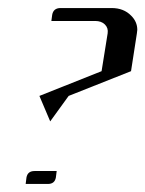

<svg xmlns="http://www.w3.org/2000/svg" viewBox="-20 -458 362 478"><path d="M43.9 0 45.9 -16.1Q48.8 -32.2 65.9 -32.2H121.1L119.1 -16.1Q116.2 0 99.1 0ZM78.1 -219.2 232.9 -280.8 248 -375Q250 -388.2 241.2 -397Q232.4 -405.8 216.8 -405.8H107.9L109.9 -420.9Q112.8 -438 130.9 -438H257.8Q288.1 -438 306.6 -418.9Q321.8 -403.8 321.8 -383.8Q321.8 -380.9 320.8 -375L306.2 -280.8L150.9 -219.2L105 -155.8Z"/></svg>

Font: Hhenum
Style: Italic
Weight: 400
Designer: T. Christopher White
Version: Version 1.0